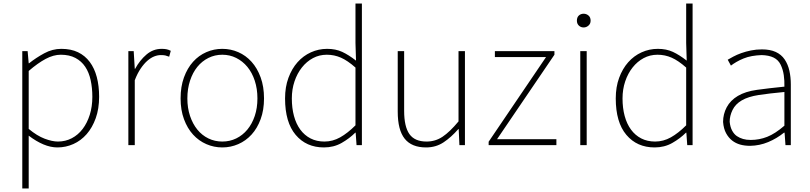

<svg xmlns="http://www.w3.org/2000/svg" viewBox="-20 -814 4546 1077"><path d="M141 -91Q188 -52 230.5 -36Q273 -20 305 -20Q347 -20 382.5 -38.5Q418 -57 443.5 -90.5Q469 -124 483.5 -170Q498 -216 498 -271Q498 -321 488.5 -364.5Q479 -408 458 -439.5Q437 -471 403 -489Q369 -507 321 -507Q280 -507 236 -483.5Q192 -460 141 -416ZM105 -527H135L141 -459H143Q182 -490 228 -515Q274 -540 324 -540Q378 -540 417.5 -521Q457 -502 483.5 -466.5Q510 -431 523 -381.5Q536 -332 536 -271Q536 -204 517 -151Q498 -98 466 -61.5Q434 -25 391.5 -6Q349 13 302 13Q264 13 223.5 -4Q183 -21 141 -53V243H105Z M700 -527H730L736 -428H738Q764 -476 801.5 -508Q839 -540 887 -540Q901 -540 912.5 -538Q924 -536 938 -529L929 -496Q916 -501 907 -503Q898 -505 882 -505Q864 -505 845 -497.5Q826 -490 807 -473.5Q788 -457 769.5 -430Q751 -403 736 -364V0H700Z M1227 13Q1180 13 1137.5 -5.5Q1095 -24 1063 -59Q1031 -94 1012 -145.5Q993 -197 993 -262Q993 -328 1012 -380Q1031 -432 1063 -467.5Q1095 -503 1137.5 -521.5Q1180 -540 1227 -540Q1274 -540 1316.5 -521.5Q1359 -503 1391 -467.5Q1423 -432 1442 -380Q1461 -328 1461 -262Q1461 -197 1442 -145.5Q1423 -94 1391 -59Q1359 -24 1316.5 -5.5Q1274 13 1227 13ZM1227 -20Q1269 -20 1305 -37.5Q1341 -55 1367.5 -87Q1394 -119 1409 -163.5Q1424 -208 1424 -262Q1424 -316 1409 -361.5Q1394 -407 1367.5 -439Q1341 -471 1305 -489Q1269 -507 1227 -507Q1185 -507 1149 -489Q1113 -471 1087 -439Q1061 -407 1046 -361.5Q1031 -316 1031 -262Q1031 -208 1046 -163.5Q1061 -119 1087 -87Q1113 -55 1149 -37.5Q1185 -20 1227 -20Z M1797 13Q1698 13 1638.5 -57.5Q1579 -128 1579 -262Q1579 -326 1598 -377.5Q1617 -429 1649 -465Q1681 -501 1724 -520.5Q1767 -540 1815 -540Q1863 -540 1899.5 -523Q1936 -506 1977 -474L1974 -573V-794H2010V0H1980L1975 -70H1973Q1940 -37 1896 -12Q1852 13 1797 13ZM1800 -20Q1846 -20 1888 -43.5Q1930 -67 1974 -111V-435Q1930 -474 1892.5 -490.5Q1855 -507 1813 -507Q1771 -507 1735.5 -488Q1700 -469 1673.5 -435.5Q1647 -402 1632 -357.5Q1617 -313 1617 -262Q1617 -208 1629 -163.5Q1641 -119 1664.5 -87Q1688 -55 1722 -37.5Q1756 -20 1800 -20Z M2370 13Q2289 13 2250 -36Q2211 -85 2211 -188V-527H2247V-192Q2247 -104 2276.5 -62Q2306 -20 2373 -20Q2422 -20 2462.5 -47Q2503 -74 2552 -133V-527H2588V0H2557L2553 -90H2551Q2511 -44 2468 -15.5Q2425 13 2370 13Z M2721 -19 3043 -494H2756V-527H3090V-507L2768 -33H3101V0H2721Z M3235 -527H3271V0H3235ZM3254 -660Q3238 -660 3227 -670.5Q3216 -681 3216 -698Q3216 -717 3227 -727Q3238 -737 3254 -737Q3269 -737 3281 -727Q3293 -717 3293 -698Q3293 -681 3281 -670.5Q3269 -660 3254 -660Z M3652 13Q3553 13 3493.5 -57.5Q3434 -128 3434 -262Q3434 -326 3453 -377.5Q3472 -429 3504 -465Q3536 -501 3579 -520.5Q3622 -540 3670 -540Q3718 -540 3754.5 -523Q3791 -506 3832 -474L3829 -573V-794H3865V0H3835L3830 -70H3828Q3795 -37 3751 -12Q3707 13 3652 13ZM3655 -20Q3701 -20 3743 -43.5Q3785 -67 3829 -111V-435Q3785 -474 3747.5 -490.5Q3710 -507 3668 -507Q3626 -507 3590.5 -488Q3555 -469 3528.5 -435.5Q3502 -402 3487 -357.5Q3472 -313 3472 -262Q3472 -208 3484 -163.5Q3496 -119 3519.5 -87Q3543 -55 3577 -37.5Q3611 -20 3655 -20Z M4188 4Q4157 4 4132 -3Q4107 -10 4087 -25.5Q4067 -41 4053 -66.5Q4039 -92 4036 -130Q4036 -174 4056.5 -212.5Q4077 -251 4119 -276Q4161 -301 4226 -310Q4291 -319 4380 -328Q4381 -361 4376.5 -392.5Q4372 -424 4359 -451Q4346 -478 4319.5 -491Q4293 -504 4252 -505Q4224 -504 4198.5 -499.5Q4173 -495 4151 -486Q4129 -477 4111 -466.5Q4093 -456 4080 -446L4062 -479Q4074 -486 4093.5 -496.5Q4113 -507 4138 -516Q4163 -525 4192.5 -531Q4222 -537 4254 -537Q4300 -537 4331.5 -522.5Q4363 -508 4381.5 -480.5Q4400 -453 4408 -417Q4416 -381 4416 -341V0H4386L4381 -70H4378Q4337 -37 4289 -17Q4241 3 4188 4ZM4191 -29Q4239 -29 4283.5 -46.5Q4328 -64 4380 -109V-298Q4294 -290 4235.5 -281Q4177 -272 4141 -251Q4105 -230 4089 -197Q4073 -164 4073 -131Q4076 -101 4087 -81Q4098 -61 4113.5 -50.5Q4129 -40 4148 -34.5Q4167 -29 4191 -29Z"/></svg>

Font: SpoqaHanSansJP-Thin
Style: Regular
Weight: 250
Designer: [Source Han Sans]
Ryoko NISHIZUKA  (kana & ideographs); Paul D. Hunt (Latin, Greek & Cyrillic); Wenlong ZHANG  (bopomofo
Foundry: Spoqa (http://bi.spoqa.com)
Version: Version 1.002.20150607